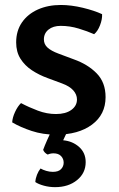

<svg xmlns="http://www.w3.org/2000/svg" viewBox="-20 -528 478 772"><path d="M29 -36Q30 -55 40.5 -77.8Q51 -100.5 64.5 -113.5Q96.5 -96.5 132.5 -83Q168.5 -69.5 205 -69.5Q244 -69.5 266.8 -86Q289.5 -102.5 289.5 -128Q289.5 -148 274.5 -164.8Q259.5 -181.5 229.5 -192.5L171.5 -214Q137 -226.5 108.2 -245.5Q79.5 -264.5 62.2 -292Q45 -319.5 45 -357.5Q45 -404 68.2 -437.8Q91.5 -471.5 132.2 -489.8Q173 -508 224.5 -508Q266 -508 312.8 -496.8Q359.5 -485.5 390.5 -471Q391.5 -450.5 382.2 -426.5Q373 -402.5 358.5 -390.5Q331.5 -402.5 296.2 -413.2Q261 -424 224 -424Q193.5 -424 175 -409Q156.5 -394 156.5 -369.5Q156.5 -350 171 -336.8Q185.5 -323.5 215 -312.5L276.5 -289.5Q333 -269.5 368.8 -233Q404.5 -196.5 404.5 -137.5Q404.5 -67.5 350 -27Q295.5 13.5 205.5 13.5Q152.5 13.5 107.2 -1.5Q62 -16.5 29 -36ZM153.5 74.5Q159.5 58 170.2 33.8Q181 9.5 189.5 -6H256Q251 1 244.2 14.2Q237.5 27.5 234 36Q272 39.5 298.2 63Q324.5 86.5 324.5 124Q324.5 168 289.8 196.2Q255 224.5 201.5 224.5Q178 224.5 156.2 218.5Q134.5 212.5 122 204Q123 189 128.8 174.5Q134.5 160 143 149.5Q152.5 155 165.8 159Q179 163 192.5 163Q215 163 225.5 152Q236 141 236 126Q236 110.5 225.5 99.5Q215 88.5 195 88.5Q189 88.5 183 89.8Q177 91 172 93.5Q158.5 87 153.5 74.5Z"/></svg>

Font: Signika Negative Light Medium
Style: Regular
Weight: 500
Version: Version 2.001